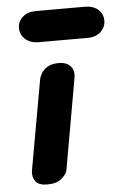

<svg xmlns="http://www.w3.org/2000/svg" viewBox="-52 -763 515 801"><g transform="rotate(-5 205.0 -362.5)"><path d="M114 0Q77.5 0 64.2 -18.5Q51 -37 54.5 -62.5L122 -440.5Q123.5 -449 131.2 -463.2Q139 -477.5 156.5 -489Q174 -500.5 204 -500.5Q238 -500.5 254.2 -482Q270.5 -463.5 265 -432L198 -52.5Q195.5 -37 174.5 -18.5Q153.5 0 114 0ZM129.5 -594.5Q94.5 -594.5 73.5 -613.5Q52.5 -632.5 52.5 -660Q52.5 -688 73.5 -706.5Q94.5 -725 129.5 -725H334Q369.5 -725 389.8 -706.5Q410 -688 410 -660Q410 -633.5 389.8 -614Q369.5 -594.5 334 -594.5Z"/></g></svg>

Font: Edu AU VIC WA NT Pre
Style: Bold
Weight: 700
Designer: Tina and Corey Anderson, Eben Sorkin, Mirko Velimirovic
Foundry: Google for Education
Version: Version 1.001